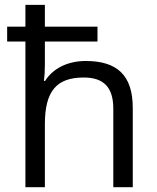

<svg xmlns="http://www.w3.org/2000/svg" viewBox="-20 -780 654 800"><path d="M533.2 0H452.1V-327.1C452.1 -414.6 413.6 -457 329.1 -457C215.8 -457 167 -400.9 167 -262.2V0H85.9V-606.9H9.8V-668.9H85.9V-759.8H167V-668.9H386.2V-606.9H167V-511.2C167 -483.9 165.5 -460.9 163.1 -442.9H168C199.7 -494.1 261.2 -525.9 336.9 -525.9C467.8 -525.9 533.2 -466.8 533.2 -330.1Z"/></svg>

Font: OpenSansEmoji
Style: Regular
Weight: 400
Foundry: MorbZ
Version: Version 1.000;PS 001.000;hotconv 1.0.70;makeotf.lib2.5.58329